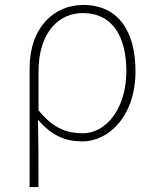

<svg xmlns="http://www.w3.org/2000/svg" viewBox="-20 -560 628 778"><path d="M100 198H136C136 92 136 31 134 -75C190 -9 247 13 313 13C423 13 529 -92 529 -271C529 -434 459 -540 317 -540C202 -540 100 -452 100 -283ZM315 -20C258 -20 199 -35 136 -113V-268C136 -435 223 -507 315 -507C441 -507 492 -405 492 -271C492 -124 413 -20 315 -20Z"/></svg>

Font: Kinto Sans Thin
Style: Regular
Weight: 100
Designer: Authors: Ryoko NISHIZUKA  (kana & ideographs); Paul D. Hunt (Latin, Greek & Cyrillic); Wenlong ZHANG  (bopomofo); Sandol
Foundry: Adobe Systems Incorporated, ookami Inc.
Version: Version 0.001